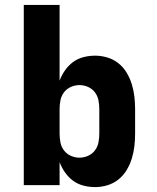

<svg xmlns="http://www.w3.org/2000/svg" viewBox="-20 -755 640 783"><path d="M368 8Q344 8 320.5 2Q297 -4 278 -18Q259 -32 245 -52Q231 -72 223 -94V0H77V-735H223V-426Q231 -448 245 -468Q259 -488 278 -502Q297 -516 320.5 -522Q344 -528 368 -528Q393 -528 418 -520.5Q443 -513 463 -497Q483 -481 496.5 -458.5Q510 -436 517.5 -411.5Q525 -387 528 -361.5Q531 -336 531 -310V-210Q531 -184 528 -158.5Q525 -133 517.5 -108.5Q510 -84 496.5 -61.5Q483 -39 463 -23Q443 -7 418 0.5Q393 8 368 8ZM304 -112Q322 -112 339 -119.5Q356 -127 367 -141.5Q378 -156 381.5 -174Q385 -192 385 -210V-310Q385 -328 381.5 -346Q378 -364 367 -378.5Q356 -393 339 -400.5Q322 -408 304 -408Q286 -408 269 -400.5Q252 -393 241 -378.5Q230 -364 226.5 -346Q223 -328 223 -310V-210Q223 -192 226.5 -174Q230 -156 241 -141.5Q252 -127 269 -119.5Q286 -112 304 -112Z"/></svg>

Font: Iosevka Heavy Extended
Style: Regular
Weight: 900
Width: 7
Monospace: yes
Designer: Belleve Invis
Foundry: Belleve Invis
Version: Version 32.5.0; ttfautohint (v1.8.4)